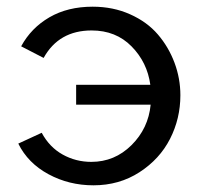

<svg xmlns="http://www.w3.org/2000/svg" viewBox="-20 -551 601 580"><path d="M262.2 8.8Q188.5 8.8 126.5 -24.7Q64.5 -58.1 35.2 -117.2L106 -149.9Q129.4 -106.4 169.2 -84.2Q209 -62 255.9 -62Q326.2 -62 377.2 -112.5Q428.2 -163.1 435.1 -234.9H210V-294.9H434.1Q424.8 -362.8 377.4 -410.9Q330.1 -459 256.8 -459Q157.7 -459 111.8 -376L43.9 -411.1Q74.2 -466.8 129.4 -498.8Q184.6 -530.8 259.8 -530.8Q321.8 -530.8 373 -507.8Q424.3 -484.9 456.8 -447Q489.3 -409.2 507.1 -361.6Q524.9 -314 524.9 -263.2Q524.9 -192.9 493.7 -131.6Q462.4 -70.3 401.4 -30.8Q340.3 8.8 262.2 8.8Z"/></svg>

Font: Rawline Medium
Style: Regular
Weight: 500
Designer: Matt McInerney, Pablo Impallari, Rodrigo Fuenzalida
Foundry: Matt McInerney, Pablo Impallari, Rodrigo Fuenzalida
Version: Version 4.020;PS 004.020;hotconv 1.0.88;makeotf.lib2.5.64775